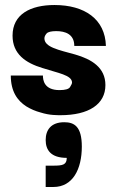

<svg xmlns="http://www.w3.org/2000/svg" viewBox="-20 -449 467 765"><path d="M221 10C333 10 400 -33 400 -110C400 -180 345 -213 279 -232C214 -250 157 -261 157 -296C157 -303 160 -309 166 -316C172 -322 185 -325 204 -325C240 -325 276 -313 276 -266H402C399 -373 317 -429 197 -429C101 -429 30 -392 30 -307C30 -233 83 -198 149 -178C210 -158 267 -150 267 -120C267 -116 264 -110 259 -102C254 -94 240 -90 217 -90C155 -90 151 -131 151 -148H23C23 -85 49 -48 85 -25C103 -14 122 -6 141 -1C160 5 177 8 192 9C207 10 216 10 221 10ZM193 296C270 296 306 225 306 135C306 55 276 38 236 38C183 38 162 69 162 109C162 148 182 180 246 180C246 208 229 211 193 211H162V296Z"/></svg>

Font: OSH Darker Grotesque Black
Style: Regular
Weight: 900
Designer: Gabriel Lam
Foundry: TypeRant
Version: Version 1.000;Glyphs 3.1.1 (3148)